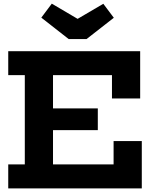

<svg xmlns="http://www.w3.org/2000/svg" viewBox="-20 -1042 852 1062"><path d="M521 -442.3V-322.2H199.1V-442.3ZM608.3 -261.6H764.3V0H25.6V-132.5H117.2V-626.5H25.6V-758.9H755.3V-497.3H599.3V-626.5H273.2V-132.5H608.3ZM458.7 -825.9 609.5 -943.7 551.5 -1021.1 409.3 -937.7 266.5 -1021.8 208.5 -944.4 360 -825.9Z"/></svg>

Font: Hepta Slab ExtraLight
Style: Regular
Weight: 200
Designer: Michael LaGattuta
Foundry: Michael LaGattuta
Version: Version 1.100